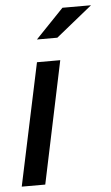

<svg xmlns="http://www.w3.org/2000/svg" viewBox="-53 -761 462 797"><g transform="rotate(-5 178.5 -362.5)"><path d="M5 0 113 -509H210L103 0ZM121 -603 238 -725H357L206 -603Z"/></g></svg>

Font: Red Hat Display Medium
Style: Italic
Weight: 500
Italic angle: -12°
Designer: Pentagram, MCKL
Foundry: Pentagram, MCKL
Version: Version 1.023; ttfautohint (v1.8.3)